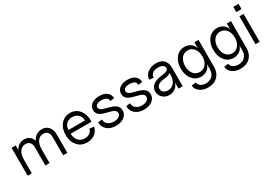

<svg xmlns="http://www.w3.org/2000/svg" viewBox="39 -1718 4230 2979"><g transform="rotate(-30 2153.5 -229.0)"><path d="M710.9 -329.1Q710.9 -382.3 683.6 -412.6Q656.2 -442.9 607.9 -442.9Q542.5 -442.9 505.1 -389.4Q467.8 -335.9 467.8 -243.2V0H393.1V-329.1Q393.1 -382.3 365.7 -412.6Q338.4 -442.9 290 -442.9Q224.6 -442.9 187.3 -389.4Q149.9 -335.9 149.9 -243.2V0H75.2V-500H149.9V-414.1Q169.4 -460.4 211.7 -488.3Q253.9 -516.1 307.1 -516.1Q361.8 -516.1 400.6 -487.1Q439.5 -458 456.1 -405.8Q476.6 -455.1 522.2 -485.6Q567.9 -516.1 625 -516.1Q698.7 -516.1 742.4 -465.3Q786.1 -414.6 786.1 -329.1V0H710.9Z M1136.7 16.1Q1031.7 16.1 966.3 -57.9Q900.9 -131.8 900.9 -251Q900.9 -367.7 964.4 -441.9Q1027.8 -516.1 1127.9 -516.1Q1228.5 -516.1 1290.3 -442.1Q1352.1 -368.2 1352.1 -248V-230H979Q979 -152.8 1022.5 -105Q1065.9 -57.1 1135.7 -57.1Q1187.5 -57.1 1223.9 -83.3Q1260.3 -109.4 1271 -153.8L1349.1 -144Q1334 -71.3 1275.9 -27.6Q1217.8 16.1 1136.7 16.1ZM1273.9 -297.9Q1273.9 -362.3 1232.7 -402.6Q1191.4 -442.9 1126 -442.9Q1060.5 -442.9 1019.8 -402.6Q979 -362.3 979 -297.9Z M1654.3 16.1Q1592.8 16.1 1543.7 -5.4Q1494.6 -26.9 1465.6 -69.6Q1436.5 -112.3 1436.5 -169.9L1509.3 -180.2Q1509.3 -122.6 1552 -89.8Q1594.7 -57.1 1657.7 -57.1Q1709 -57.1 1745.1 -78.6Q1781.2 -100.1 1781.2 -139.2Q1781.2 -164.6 1763.7 -182.1Q1746.1 -199.7 1718 -209.2Q1689.9 -218.8 1656 -226.8Q1622.1 -234.9 1587.9 -244.9Q1553.7 -254.9 1525.6 -269.3Q1497.6 -283.7 1480 -310.1Q1462.4 -336.4 1462.4 -373Q1462.4 -402.3 1473.1 -426.3Q1483.9 -450.2 1502.4 -466.8Q1521 -483.4 1545.9 -494.6Q1570.8 -505.9 1598.1 -511Q1625.5 -516.1 1655.3 -516.1Q1706.5 -516.1 1747.1 -500.7Q1787.6 -485.4 1813 -452.1Q1838.4 -418.9 1838.4 -372.1L1765.6 -361.8Q1765.6 -402.8 1732.9 -422.9Q1700.2 -442.9 1650.4 -442.9Q1604.5 -442.9 1572.5 -426.5Q1540.5 -410.2 1540.5 -377Q1540.5 -354 1558.1 -338.1Q1575.7 -322.3 1603.8 -313Q1631.8 -303.7 1665.8 -295.4Q1699.7 -287.1 1733.9 -276.1Q1768.1 -265.1 1796.1 -249.8Q1824.2 -234.4 1841.8 -207Q1859.4 -179.7 1859.4 -142.1Q1859.4 -72.8 1802 -28.3Q1744.6 16.1 1654.3 16.1Z M2157.2 16.1Q2095.7 16.1 2046.6 -5.4Q1997.6 -26.9 1968.5 -69.6Q1939.5 -112.3 1939.5 -169.9L2012.2 -180.2Q2012.2 -122.6 2054.9 -89.8Q2097.7 -57.1 2160.6 -57.1Q2211.9 -57.1 2248 -78.6Q2284.2 -100.1 2284.2 -139.2Q2284.2 -164.6 2266.6 -182.1Q2249 -199.7 2220.9 -209.2Q2192.9 -218.8 2158.9 -226.8Q2125 -234.9 2090.8 -244.9Q2056.6 -254.9 2028.6 -269.3Q2000.5 -283.7 1982.9 -310.1Q1965.3 -336.4 1965.3 -373Q1965.3 -402.3 1976.1 -426.3Q1986.8 -450.2 2005.4 -466.8Q2023.9 -483.4 2048.8 -494.6Q2073.7 -505.9 2101.1 -511Q2128.4 -516.1 2158.2 -516.1Q2209.5 -516.1 2250 -500.7Q2290.5 -485.4 2315.9 -452.1Q2341.3 -418.9 2341.3 -372.1L2268.6 -361.8Q2268.6 -402.8 2235.8 -422.9Q2203.1 -442.9 2153.3 -442.9Q2107.4 -442.9 2075.4 -426.5Q2043.5 -410.2 2043.5 -377Q2043.5 -354 2061 -338.1Q2078.6 -322.3 2106.7 -313Q2134.8 -303.7 2168.7 -295.4Q2202.6 -287.1 2236.8 -276.1Q2271 -265.1 2299.1 -249.8Q2327.1 -234.4 2344.7 -207Q2362.3 -179.7 2362.3 -142.1Q2362.3 -72.8 2304.9 -28.3Q2247.6 16.1 2157.2 16.1Z M2609.9 16.1Q2537.6 16.1 2489.7 -28.8Q2441.9 -73.7 2441.9 -141.1Q2441.9 -211.9 2499 -254.9Q2556.2 -297.9 2661.1 -307.1Q2721.7 -313 2749.5 -329.8Q2777.3 -346.7 2774.9 -377Q2772.9 -407.7 2742.2 -425.3Q2711.4 -442.9 2661.1 -442.9Q2600.6 -442.9 2564.5 -414.3Q2528.3 -385.7 2528.3 -337.9L2455.1 -348.1Q2455.1 -420.4 2516.8 -468.3Q2578.6 -516.1 2670.9 -516.1Q2758.8 -516.1 2805.9 -468Q2853 -419.9 2853 -331.1V0H2778.3V-109.9Q2761.2 -51.8 2716.1 -17.8Q2670.9 16.1 2609.9 16.1ZM2625 -57.1Q2692.4 -57.1 2735.4 -109.1Q2778.3 -161.1 2778.3 -243.2V-283.2Q2750 -250.5 2666 -243.2Q2594.7 -237.3 2557.4 -212.2Q2520 -187 2520 -145Q2520 -106 2549.3 -81.5Q2578.6 -57.1 2625 -57.1Z M3189.9 215.8Q3100.6 215.8 3041.3 172.1Q2981.9 128.4 2979 61L3057.1 50.8Q3060.1 91.3 3097.2 117.2Q3134.3 143.1 3189.9 143.1Q3262.2 143.1 3306.2 98.6Q3350.1 54.2 3350.1 -19V-106.9Q3332.5 -50.3 3287.1 -17.1Q3241.7 16.1 3179.2 16.1Q3084 16.1 3023.4 -58.1Q2962.9 -132.3 2962.9 -250Q2962.9 -367.2 3023.7 -441.7Q3084.5 -516.1 3180.2 -516.1Q3242.7 -516.1 3287.8 -483.4Q3333 -450.7 3350.1 -394V-500H3424.8V-19Q3424.8 86.9 3360.6 151.4Q3296.4 215.8 3189.9 215.8ZM3083.5 -110.4Q3126 -57.1 3194.8 -57.1Q3263.7 -57.1 3306.4 -110.4Q3349.1 -163.6 3349.1 -250Q3349.1 -336.4 3306.4 -389.6Q3263.7 -442.9 3194.8 -442.9Q3126 -442.9 3083.5 -389.6Q3041 -336.4 3041 -250Q3041 -163.6 3083.5 -110.4Z M3772 215.8Q3682.6 215.8 3623.3 172.1Q3564 128.4 3561 61L3639.2 50.8Q3642.1 91.3 3679.2 117.2Q3716.3 143.1 3772 143.1Q3844.2 143.1 3888.2 98.6Q3932.1 54.2 3932.1 -19V-106.9Q3914.6 -50.3 3869.1 -17.1Q3823.7 16.1 3761.2 16.1Q3666 16.1 3605.5 -58.1Q3544.9 -132.3 3544.9 -250Q3544.9 -367.2 3605.7 -441.7Q3666.5 -516.1 3762.2 -516.1Q3824.7 -516.1 3869.9 -483.4Q3915 -450.7 3932.1 -394V-500H4006.8V-19Q4006.8 86.9 3942.6 151.4Q3878.4 215.8 3772 215.8ZM3665.5 -110.4Q3708 -57.1 3776.9 -57.1Q3845.7 -57.1 3888.4 -110.4Q3931.2 -163.6 3931.2 -250Q3931.2 -336.4 3888.4 -389.6Q3845.7 -442.9 3776.9 -442.9Q3708 -442.9 3665.5 -389.6Q3623 -336.4 3623 -250Q3623 -163.6 3665.5 -110.4Z M4157.2 0V-500H4231.9V0ZM4147.9 -580.1V-673.8H4242.2V-580.1Z"/></g></svg>

Font: Uncut Sans
Style: Regular
Weight: 400
Designer: Kasper Nordkvist
Foundry: UNCUT.wtf
Version: Version 1.304;Glyphs 3.2 (3246)